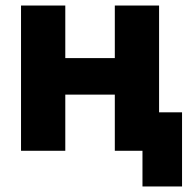

<svg xmlns="http://www.w3.org/2000/svg" viewBox="-20 -545 704 694"><path d="M555 -139V-525H395V-335H216V-525H56V0H216V-203H395V0H495V129H638V-139Z"/></svg>

Font: FIGSv2-sans-serif ExtraBold
Style: Regular
Weight: 800
Designer: Matt McInerney, Pablo Impallari, Rodrigo Fuenzalida,Mirko Velimirovic
Foundry: Matt McInerney, Pablo Impallari, Rodrigo Fuenzalida
Version: Version 4.021;hotconv 1.0.109;makeotfexe 2.5.65596